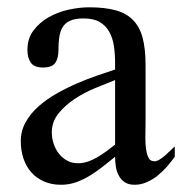

<svg xmlns="http://www.w3.org/2000/svg" viewBox="-20 -494 497 523"><path d="M456.1 -66.9Q446.8 -54.2 435.1 -40.5Q423.3 -26.9 409.7 -15.9Q396 -4.9 379.9 2.2Q363.8 9.3 346.7 9.3Q330.6 9.3 320.3 2.7Q310.1 -3.9 304 -14.9Q297.9 -25.9 295.7 -39.3Q293.5 -52.7 293.5 -66.9L259.8 -40Q243.2 -26.9 225.3 -15.9Q207.5 -4.9 188 2.2Q168.5 9.3 146 9.3Q120.1 9.3 99.6 0.2Q79.1 -8.8 65.2 -24.7Q51.3 -40.5 43.9 -62.3Q36.6 -84 36.6 -109.4Q36.6 -137.2 49.6 -160.6Q62.5 -184.1 84 -203.4Q105.5 -222.7 132.8 -238.3Q160.2 -253.9 188.7 -266.4Q217.3 -278.8 244.6 -288.1L293.5 -304.7V-323.2Q293.5 -346.7 290.3 -368.4Q287.1 -390.1 277.8 -407Q268.6 -423.8 252 -433.8Q235.4 -443.8 207.5 -443.8Q184.6 -443.8 170.9 -437.5Q157.2 -431.2 150.4 -419.7Q143.6 -408.2 141.4 -392.3Q139.2 -376.5 139.2 -357.9Q139.2 -335.4 130.6 -322.8Q122.1 -310.1 96.7 -310.1Q73.2 -310.1 64 -323.2Q54.7 -336.4 54.7 -357.9Q54.7 -389.2 71.3 -411.1Q87.9 -433.1 113 -447.3Q138.2 -461.4 167.5 -467.8Q196.8 -474.1 222.7 -474.1Q266.1 -474.1 295.7 -465.8Q325.2 -457.5 343.3 -438.5Q361.3 -419.4 368.9 -389.6Q376.5 -359.9 376.5 -316.9V-160.2Q376.5 -140.6 376 -119.1Q376 -118.2 376 -116.7Q376 -96.7 379.4 -79.1Q381.3 -69.8 385.7 -62.3Q390.1 -54.7 401.4 -54.7Q407.2 -54.7 415 -59.6Q422.9 -64.5 430.7 -71.3Q438.5 -78.1 445.3 -85L456.1 -95.2ZM293.5 -275.9 240.2 -254.4Q210.4 -242.2 184.3 -225.1Q158.2 -208 139.6 -185.3Q121.1 -162.6 121.1 -132.8Q121.1 -118.2 126 -103Q130.9 -87.9 140.1 -75.9Q149.4 -64 162.6 -56.6Q175.8 -49.3 192.9 -49.3Q206.1 -49.3 219.7 -54Q233.4 -58.6 246.3 -66.4Q259.3 -74.2 271.2 -83Q283.2 -91.8 293.5 -100.1Z"/></svg>

Font: Simplified Naskh
Style: Regular
Weight: 400
Designer: SIL International
Foundry: Arabeyes
Version: 1.02_alpha